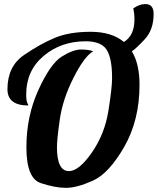

<svg xmlns="http://www.w3.org/2000/svg" viewBox="-20 -904 764 930"><path d="M117.2 -393.1Q16.1 -393.1 16.1 -471.7Q16.1 -582.5 95.9 -637.2Q175.8 -691.9 246.1 -720.9Q316.4 -750 418.9 -750Q521.5 -750 580.1 -700.7Q631.3 -731.9 631.3 -810.1Q631.3 -837.4 625.5 -863.3Q655.8 -884.3 684.1 -884.3Q724.1 -884.3 724.1 -836.9Q724.1 -760.7 682.4 -715.3Q640.6 -669.9 618.7 -655.3Q655.8 -594.2 655.8 -494.1Q655.8 -321.8 581.8 -192.9Q507.8 -64 430.2 -29.1Q352.5 5.9 299.8 5.9Q247.1 5.9 177.5 -17.1Q107.9 -40 107.9 -190.4Q107.9 -340.8 166 -468.3Q224.1 -595.7 279.1 -629.9Q334 -664.1 371.6 -664.1Q409.2 -664.1 431.2 -655.8Q387.7 -629.9 335.7 -526.6Q283.7 -423.3 269.8 -326.4Q255.9 -229.5 255.9 -190.9Q255.9 -75.2 314 -75.2Q362.3 -75.2 424.6 -164.6Q486.8 -253.9 504.9 -366.2Q522.9 -478.5 522.9 -525.4Q522.9 -622.1 496.6 -663.1Q470.2 -704.1 395 -704.1Q275.9 -704.1 191.4 -633.1Q106.9 -562 106.9 -446.8Q106.9 -416.5 112.1 -406.2Q117.2 -396 117.2 -393.1Z"/></svg>

Font: Lobster-Regular
Style: Regular
Weight: 400
Designer: Pablo Impallari
Foundry: Pablo Impallari
Version: Version 1.007; ttfautohint (v1.1) -l 8 -r 50 -G 50 -x 14 -D 